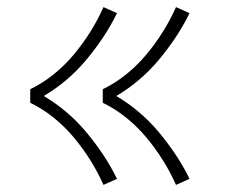

<svg xmlns="http://www.w3.org/2000/svg" viewBox="-20 -610 640 540"><path d="M475 -90Q459 -126 438 -159.5Q417 -193 391.5 -223.5Q366 -254 335 -279Q304 -304 269 -321V-359Q304 -376 335 -401Q366 -426 391.5 -456.5Q417 -487 438 -520.5Q459 -554 475 -590L513 -573Q496 -538 474 -505Q452 -472 426.5 -441.5Q401 -411 371 -385.5Q341 -360 307 -340Q341 -320 371 -294.5Q401 -269 426.5 -238.5Q452 -208 474 -175Q496 -142 513 -107ZM271 -90Q255 -126 234 -159.5Q213 -193 187.5 -223.5Q162 -254 131 -279Q100 -304 65 -321V-359Q100 -376 131 -401Q162 -426 187.5 -456.5Q213 -487 234 -520.5Q255 -554 271 -590L309 -573Q292 -538 270 -505Q248 -472 222.5 -441.5Q197 -411 167 -385.5Q137 -360 103 -340Q137 -320 167 -294.5Q197 -269 222.5 -238.5Q248 -208 270 -175Q292 -142 309 -107Z"/></svg>

Font: Iosevka Curly XLtEx
Style: Regular
Weight: 200
Width: 7
Monospace: yes
Designer: Belleve Invis
Foundry: Belleve Invis
Version: Version 11.1.0; ttfautohint (v1.8.3)